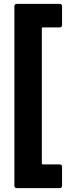

<svg xmlns="http://www.w3.org/2000/svg" viewBox="-20 -820 359 987"><path d="M66 147H287C294 147 299 142 299 135V37C299 30 294 25 287 25H200C197 25 195 23 195 20V-674C195 -677 197 -679 200 -679H287C294 -679 299 -684 299 -691V-788C299 -795 294 -800 287 -800H66C59 -800 54 -795 54 -788V135C54 142 59 147 66 147Z"/></svg>

Font: Barlow Semi Condensed
Style: Bold
Weight: 700
Width: 4
Designer: Jeremy Tribby
Foundry: Tribby Type
Version: Version 1.422;hotconv 1.0.109;makeotfexe 2.5.65596